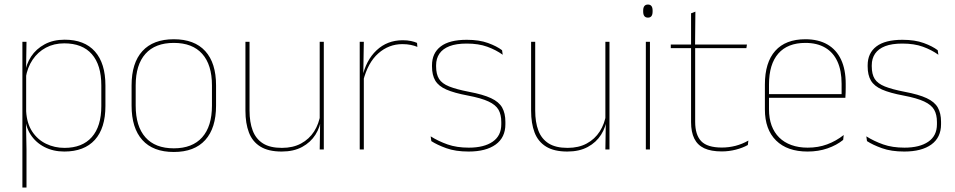

<svg xmlns="http://www.w3.org/2000/svg" viewBox="-20 -674 4309 866"><path d="M270 9.5Q220 9.5 180.2 -11Q140.5 -31.5 117 -68.5Q93.5 -105.5 93 -155.5H87L98 -172Q101 -117.5 125.2 -80.8Q149.5 -44 187.8 -25.5Q226 -7 271 -7Q351 -7 394 -55.5Q437 -104 437 -196V-288.5Q437 -381 394.2 -429.8Q351.5 -478.5 269.5 -478.5Q223.5 -478.5 187 -459Q150.5 -439.5 127 -404.5Q103.5 -369.5 96 -323L87 -341.5H92.5Q97.5 -384 120.2 -418.8Q143 -453.5 181.5 -474.2Q220 -495 271.5 -495Q361 -495 408.2 -441.8Q455.5 -388.5 455.5 -288.5V-196Q455.5 -96 407.8 -43.2Q360 9.5 270 9.5ZM81 172V-485.5H99.5L97.5 -356L98 -346.5V-138L97 -130.5L99.5 0V172Z M764 11.5Q670.5 11.5 622 -42.5Q573.5 -96.5 573.5 -197.5V-289Q573.5 -390 622.2 -443.5Q671 -497 764 -497Q857 -497 905.8 -443.5Q954.5 -390 954.5 -289V-197.5Q954.5 -96.5 905.8 -42.5Q857 11.5 764 11.5ZM764 -5Q847.5 -5 891.8 -54.5Q936 -104 936 -197.5V-289Q936 -382 892 -431.2Q848 -480.5 764 -480.5Q680 -480.5 636 -431.2Q592 -382 592 -289V-197.5Q592 -104 636 -54.5Q680 -5 764 -5Z M1105.5 -485.5V-175.5Q1105.5 -123 1119.8 -85.2Q1134 -47.5 1166 -27.2Q1198 -7 1251.5 -7Q1301.5 -7 1338 -26.8Q1374.5 -46.5 1396.8 -81.2Q1419 -116 1425.5 -160.5L1434.5 -141.5H1429Q1424.5 -101 1402.8 -66.5Q1381 -32 1342.8 -11.2Q1304.5 9.5 1250.5 9.5Q1190.5 9.5 1154.5 -12.8Q1118.5 -35 1102.8 -76.2Q1087 -117.5 1087 -174.5V-485.5ZM1440.5 -485.5V0H1422L1424 -127H1422V-485.5Z M1618 -308.5 1608.5 -320.5 1614 -325Q1630.5 -402 1678.5 -447.2Q1726.5 -492.5 1796.5 -492.5Q1817.5 -492.5 1833.8 -489Q1850 -485.5 1861 -480.5L1862.5 -462.5Q1849.5 -468 1832.5 -471.5Q1815.5 -475 1795 -475Q1733.5 -475 1686.2 -433.2Q1639 -391.5 1618 -308.5ZM1602.5 0V-485.5H1621L1618.5 -335L1621 -332.5V0Z M2093.5 9.5Q2035 9.5 1993.2 -5.5Q1951.5 -20.5 1925.5 -37.5L1922.5 -59Q1957.5 -37 1998.8 -22.5Q2040 -8 2094.5 -8Q2163 -8 2202 -34.8Q2241 -61.5 2241 -113.5V-123.5Q2241 -157 2228.5 -179Q2216 -201 2183.5 -216.2Q2151 -231.5 2090.5 -243Q2029 -254.5 1993.5 -270Q1958 -285.5 1943.2 -310.5Q1928.5 -335.5 1928.5 -374.5V-379.5Q1928.5 -434.5 1967.8 -464.5Q2007 -494.5 2085.5 -494.5Q2141.5 -494.5 2181.2 -480Q2221 -465.5 2244.5 -447.5L2247.5 -427Q2217 -449 2177.8 -463.2Q2138.5 -477.5 2085 -477.5Q2038 -477.5 2007.5 -465.8Q1977 -454 1962 -432Q1947 -410 1947 -379.5V-374.5Q1947 -339.5 1960.2 -318.2Q1973.5 -297 2006 -284Q2038.5 -271 2095 -260Q2159 -248 2194.8 -231.2Q2230.5 -214.5 2245 -188.8Q2259.5 -163 2259.5 -124.5V-113.5Q2259.5 -54 2215.8 -22.2Q2172 9.5 2093.5 9.5Z M2394 -485.5V-175.5Q2394 -123 2408.2 -85.2Q2422.5 -47.5 2454.5 -27.2Q2486.5 -7 2540 -7Q2590 -7 2626.5 -26.8Q2663 -46.5 2685.2 -81.2Q2707.5 -116 2714 -160.5L2723 -141.5H2717.5Q2713 -101 2691.2 -66.5Q2669.5 -32 2631.2 -11.2Q2593 9.5 2539 9.5Q2479 9.5 2443 -12.8Q2407 -35 2391.2 -76.2Q2375.5 -117.5 2375.5 -174.5V-485.5ZM2729 -485.5V0H2710.5L2712.5 -127H2710.5V-485.5Z M2893 0V-485.5H2911.5V0ZM2902.5 -594.5Q2892 -594.5 2886.5 -601.2Q2881 -608 2881 -622V-626.5Q2881 -640 2886.5 -646.8Q2892 -653.5 2902.5 -653.5Q2913 -653.5 2918.2 -646.8Q2923.5 -640 2923.5 -626.5V-622Q2923.5 -608 2918.2 -601.2Q2913 -594.5 2902.5 -594.5Z M3235.5 9Q3187 9 3156.5 -5.2Q3126 -19.5 3111.5 -49Q3097 -78.5 3097 -123V-462.5H3115.5V-124.5Q3115.5 -65.5 3143 -37Q3170.5 -8.5 3236 -8.5Q3267 -8.5 3297.2 -16.2Q3327.5 -24 3355.5 -40L3353 -20Q3330 -7 3298.8 1Q3267.5 9 3235.5 9ZM3005.5 -457V-473H3349L3346.5 -457ZM3097 -468V-614L3116.5 -621.5L3115 -468Z M3622.5 9.5Q3531 9.5 3480.5 -40.2Q3430 -90 3430 -180.5V-292.5Q3430 -392.5 3476.8 -444.8Q3523.5 -497 3612.5 -497Q3671 -497 3711.8 -473.5Q3752.5 -450 3773.5 -405.2Q3794.5 -360.5 3794.5 -296.5V-279.5Q3794.5 -268.5 3794.2 -257.5Q3794 -246.5 3793 -233H3776Q3776 -250.5 3776 -266.5Q3776 -282.5 3776 -296Q3776 -355.5 3757.2 -396.5Q3738.5 -437.5 3702 -459Q3665.5 -480.5 3612.5 -480.5Q3532.5 -480.5 3490.5 -432.5Q3448.5 -384.5 3448.5 -292.5V-243.5V-239.5V-181Q3448.5 -140 3460.2 -108Q3472 -76 3494.5 -53.8Q3517 -31.5 3549.5 -19.8Q3582 -8 3623 -8Q3670.5 -8 3710.5 -22.8Q3750.5 -37.5 3785.5 -65L3783 -43Q3753.5 -19 3712.5 -4.8Q3671.5 9.5 3622.5 9.5ZM3438.5 -233V-249.5H3786.5V-233Z M4058.5 9.5Q4000 9.5 3958.2 -5.5Q3916.5 -20.5 3890.5 -37.5L3887.5 -59Q3922.5 -37 3963.8 -22.5Q4005 -8 4059.5 -8Q4128 -8 4167 -34.8Q4206 -61.5 4206 -113.5V-123.5Q4206 -157 4193.5 -179Q4181 -201 4148.5 -216.2Q4116 -231.5 4055.5 -243Q3994 -254.5 3958.5 -270Q3923 -285.5 3908.2 -310.5Q3893.5 -335.5 3893.5 -374.5V-379.5Q3893.5 -434.5 3932.8 -464.5Q3972 -494.5 4050.5 -494.5Q4106.5 -494.5 4146.2 -480Q4186 -465.5 4209.5 -447.5L4212.5 -427Q4182 -449 4142.8 -463.2Q4103.5 -477.5 4050 -477.5Q4003 -477.5 3972.5 -465.8Q3942 -454 3927 -432Q3912 -410 3912 -379.5V-374.5Q3912 -339.5 3925.2 -318.2Q3938.5 -297 3971 -284Q4003.5 -271 4060 -260Q4124 -248 4159.8 -231.2Q4195.5 -214.5 4210 -188.8Q4224.5 -163 4224.5 -124.5V-113.5Q4224.5 -54 4180.8 -22.2Q4137 9.5 4058.5 9.5Z"/></svg>

Font: Anek Gurmukhi Medium Thin
Style: Regular
Weight: 250
Version: Version 1.003